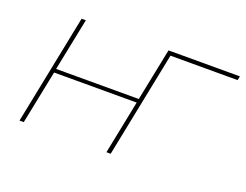

<svg xmlns="http://www.w3.org/2000/svg" viewBox="-87 -683 1086 849"><g transform="rotate(20 456.5 -258.5)"><path d="M168 -517H188L138 -270H527L577 -517H597L493 0H473L524 -252H135L84 0H64ZM577 -517H913L909 -498H592L493 0H473Z"/></g></svg>

Font: Argentum Sans Thin
Style: Italic
Weight: 100
Italic angle: -11°
Designer: Julieta Ulanovsky (font), Cristiano Sobral (main changes and remaster)
Foundry: Julieta Ulanovsky (font), Cristiano Sobral (main changes and remaster)
Version: Version 2.007;June 15, 2022;FontCreator 14.0.0.2814 64-bit; 